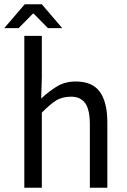

<svg xmlns="http://www.w3.org/2000/svg" viewBox="-32 -880 596 900"><path d="M82 -711.9H164.1V-518.1L161.1 -418Q196.3 -451.2 234.4 -474.6Q272.5 -498 323.2 -498Q400.4 -498 435.5 -450.2Q470.7 -402.3 471.2 -308.1V0H389.2V-296.9Q389.2 -366.2 367.2 -396.5Q344.7 -426.8 301.8 -426.8Q258.8 -426.8 230 -408.2Q201.2 -389.6 164.1 -352.1V0H82ZM-12.2 -748 84 -859.9H164.1L259.8 -748H192.9L126 -815.9H122.1L55.2 -748Z"/></svg>

Font: SourceSansPro-Regular
Style: Regular
Weight: 400
Designer: Paul D. Hunt
Foundry: Adobe Systems Incorporated
Version: Version 1.050;PS Version 1.000;hotconv 1.0.70;makeotf.lib2.5